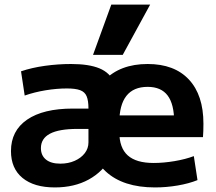

<svg xmlns="http://www.w3.org/2000/svg" viewBox="-20 -810 944 840"><path d="M244 -94Q279 -94 307 -106.5Q335 -119 351 -140Q367 -161 367 -187V-246H319Q238 -246 198.5 -225Q159 -204 159 -162Q159 -130 181 -112Q203 -94 244 -94ZM220 10Q129 10 78.5 -31.5Q28 -73 28 -149Q28 -238 98.5 -286.5Q169 -335 299 -335H367Q367 -370 359 -389Q351 -408 330.5 -415.5Q310 -423 273 -423Q228 -423 179.5 -415Q131 -407 88 -392L72 -498Q119 -514 176.5 -522Q234 -530 291 -530Q369 -530 415 -511Q461 -492 481.5 -447.5Q502 -403 502 -329V-270Q502 -186 466.5 -122.5Q431 -59 368 -24.5Q305 10 220 10ZM658 10Q518 10 442.5 -60Q367 -130 367 -260Q367 -386 436 -458Q505 -530 626 -530Q743 -530 806.5 -462Q870 -394 870 -269Q870 -255 869.5 -237Q869 -219 868 -210H444V-305H761L742 -276Q742 -354 713.5 -392Q685 -430 626 -430Q564 -430 533 -390.5Q502 -351 502 -273V-233Q502 -163 539 -130Q576 -97 652 -97Q695 -97 743 -105Q791 -113 828 -127L844 -22Q807 -7 757.5 1.5Q708 10 658 10ZM517 -570H387L467 -790H637Z"/></svg>

Font: M PLUS 1
Style: Bold
Weight: 700
Designer: Coji Morishita
Foundry: UNDERFOREST DESIGN
Version: Version 1.001